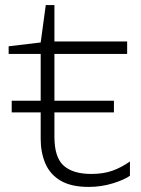

<svg xmlns="http://www.w3.org/2000/svg" viewBox="-20 -723 556 755"><path d="M26 -327H428V-281H26ZM14 -511V-541L140 -556L160 -703H194V-560H480V-511H194V-185Q194 -104 230.5 -71.5Q267 -39 339 -39Q386 -39 421.5 -51.5Q457 -64 491 -88V-32Q469 -16 423.5 -2Q378 12 329 12Q259 12 217.5 -13Q176 -38 158 -81Q140 -124 140 -176V-511Z"/></svg>

Font: Unbounded ExtraLight
Style: Regular
Weight: 250
Designer: Luke Prowse, Jean-Baptiste Morizot, Fátima Lázaro, Florian Runge
Foundry: NaN
Version: Version 1.701;gftools[0.9.28.dev5+ged2979d]